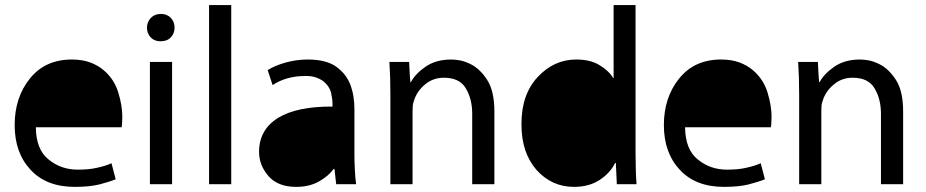

<svg xmlns="http://www.w3.org/2000/svg" viewBox="-20 -730 3669 761"><path d="M461.9 -225.6H122.1C122.7 -166.3 139.6 -123.7 172.9 -97.7C205.4 -71 243.8 -57.6 288.1 -57.6C319.3 -57.6 345.4 -60.2 366.2 -65.4C387.7 -70 406.2 -75.8 421.9 -83L438.5 -19.5C422.9 -13 401.4 -6.2 374 1C347.3 7.5 314.8 10.7 276.4 10.7C201.5 10.7 143.2 -11.7 101.6 -56.6C59.2 -101.6 38.1 -160.8 38.1 -234.4C38.1 -307.3 58.3 -368.8 98.6 -418.9C139 -469.1 194.3 -494.1 264.6 -494.1C292.6 -494.1 317.1 -490.2 337.9 -482.4C358.7 -474.6 376.6 -464.2 391.6 -451.2C419.6 -427.1 438.8 -397.5 449.2 -362.3C459.6 -327.8 464.8 -295.9 464.8 -266.6C464.8 -258.1 464.5 -250.3 463.9 -243.2C463.9 -236.7 463.2 -230.8 461.9 -225.6Z M662.1 0H574.2V-484.4H662.1ZM618.2 -674.8C633.8 -674.8 646.8 -669.6 657.2 -659.2C667 -648.8 671.9 -635.7 671.9 -620.1C671.9 -605.1 667 -592.4 657.2 -582C647.5 -571.6 633.8 -566.4 616.2 -566.4C599.9 -566.4 586.9 -571.6 577.1 -582C567.4 -592.4 562.5 -605.1 562.5 -620.1C562.5 -635.1 567.7 -648.1 578.1 -659.2C587.9 -669.6 601.2 -674.8 618.2 -674.8Z M808.6 0V-710H896.5V0Z M1384.8 -296.9V-116.2C1384.8 -95.4 1385.4 -74.9 1386.7 -54.7C1387.4 -34.5 1389 -16.3 1391.6 0H1312.5C1309.2 -30.6 1307 -50.8 1305.7 -60.5H1302.7C1289.1 -41.7 1269.5 -25.1 1244.1 -10.7C1218.8 3.6 1188.8 10.7 1154.3 10.7C1105.5 10.7 1068.7 -3.6 1043.9 -32.2C1019.2 -60.9 1006.8 -92.8 1006.8 -127.9C1006.8 -186.5 1031.9 -231.4 1082 -262.7C1132.2 -293.3 1204.1 -308.3 1297.9 -307.6V-318.4C1297.9 -330.7 1295.9 -345.7 1292 -363.3C1287.4 -380.2 1277.7 -394.9 1262.7 -407.2C1254.2 -413.7 1244.1 -418.9 1232.4 -422.9C1220.1 -427.4 1205.1 -429.4 1187.5 -428.7C1164.7 -428.7 1142.3 -425.8 1120.1 -419.9C1097.3 -413.4 1077.5 -404.3 1060.5 -392.6C1051.4 -419.3 1044.9 -439.1 1041 -452.1C1060.5 -464.5 1084.6 -474.6 1113.3 -482.4C1141.3 -490.2 1170.2 -494.1 1200.2 -494.1C1248.4 -494.1 1285.8 -484.7 1312.5 -465.8C1338.5 -446.9 1357.1 -423.5 1368.2 -395.5C1374 -379.9 1378.3 -363.9 1380.9 -347.7C1383.5 -330.7 1384.8 -313.8 1384.8 -296.9Z M1527.3 0V-352.5C1527.3 -378.6 1527 -402 1526.4 -422.9C1525.7 -443.7 1524.7 -464.2 1523.4 -484.4H1601.6C1603.5 -444 1605.1 -417.3 1606.4 -404.3H1608.4C1620.1 -426.4 1639.6 -446.9 1667 -465.8C1694.3 -484.7 1728.2 -494.1 1768.6 -494.1C1779.6 -494.1 1792 -492.8 1805.7 -490.2C1819.3 -487 1832.7 -482.1 1845.7 -475.6C1870.4 -463.2 1892.3 -442.4 1911.1 -413.1C1930 -383.8 1939.5 -342.1 1939.5 -288.1V0H1851.6V-279.3C1851.6 -318.4 1843.1 -351.9 1826.2 -379.9C1809.9 -407.9 1780.9 -421.9 1739.3 -421.9C1710.6 -421.9 1685.9 -413.1 1665 -395.5C1643.6 -377.9 1628.9 -356.8 1621.1 -332C1619.1 -326.8 1617.5 -320.6 1616.2 -313.5C1615.6 -306.3 1615.2 -298.8 1615.2 -291V0Z M2412.1 -710H2499V-125C2499 -103.5 2499.3 -81.4 2500 -58.6C2500.7 -35.8 2501.6 -16.3 2502.9 0H2424.8L2420.9 -84H2418C2404.9 -57.3 2384.4 -34.8 2356.4 -16.6C2328.5 1.6 2294.6 10.7 2254.9 10.7C2196.3 10.7 2146.8 -11.7 2106.4 -56.6C2066.7 -102.2 2046.9 -161.8 2046.9 -235.4V-239.3C2046.9 -317.4 2068.4 -379.2 2111.3 -424.8C2154.3 -471 2205.1 -494.1 2263.7 -494.1C2301.4 -494.1 2332.4 -486.7 2356.4 -471.7C2381.2 -456.7 2399.1 -439.8 2410.2 -420.9H2412.1Z M3035.2 -225.6H2695.3C2696 -166.3 2712.9 -123.7 2746.1 -97.7C2778.6 -71 2817.1 -57.6 2861.3 -57.6C2892.6 -57.6 2918.6 -60.2 2939.5 -65.4C2960.9 -70 2979.5 -75.8 2995.1 -83L3011.7 -19.5C2996.1 -13 2974.6 -6.2 2947.3 1C2920.6 7.5 2888 10.7 2849.6 10.7C2774.7 10.7 2716.5 -11.7 2674.8 -56.6C2632.5 -101.6 2611.3 -160.8 2611.3 -234.4C2611.3 -307.3 2631.5 -368.8 2671.9 -418.9C2712.2 -469.1 2767.6 -494.1 2837.9 -494.1C2865.9 -494.1 2890.3 -490.2 2911.1 -482.4C2932 -474.6 2949.9 -464.2 2964.8 -451.2C2992.8 -427.1 3012 -397.5 3022.5 -362.3C3032.9 -327.8 3038.1 -295.9 3038.1 -266.6C3038.1 -258.1 3037.8 -250.3 3037.1 -243.2C3037.1 -236.7 3036.5 -230.8 3035.2 -225.6Z M3147.5 0V-352.5C3147.5 -378.6 3147.1 -402 3146.5 -422.9C3145.8 -443.7 3144.9 -464.2 3143.6 -484.4H3221.7C3223.6 -444 3225.3 -417.3 3226.6 -404.3H3228.5C3240.2 -426.4 3259.8 -446.9 3287.1 -465.8C3314.5 -484.7 3348.3 -494.1 3388.7 -494.1C3399.7 -494.1 3412.1 -492.8 3425.8 -490.2C3439.5 -487 3452.8 -482.1 3465.8 -475.6C3490.6 -463.2 3512.4 -442.4 3531.2 -413.1C3550.1 -383.8 3559.6 -342.1 3559.6 -288.1V0H3471.7V-279.3C3471.7 -318.4 3463.2 -351.9 3446.3 -379.9C3430 -407.9 3401 -421.9 3359.4 -421.9C3330.7 -421.9 3306 -413.1 3285.2 -395.5C3263.7 -377.9 3249 -356.8 3241.2 -332C3239.3 -326.8 3237.6 -320.6 3236.3 -313.5C3235.7 -306.3 3235.4 -298.8 3235.4 -291V0Z"/></svg>

Font: ImmaginiFont
Style: Regular
Weight: 400
Version: Version 1.0